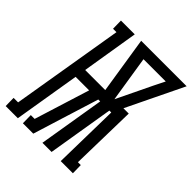

<svg xmlns="http://www.w3.org/2000/svg" viewBox="-249 -865 994 994"><g transform="rotate(45 248.5 -367.5)"><path d="M-46 0 -47 -59H-14L89 -676H64L63 -735H164L113 -423H260L211 -735H544L393 -423H432L424 -59H445L446 0H357L364 -363H350L290 0H223L283 -363H269L206 -161L156 0H80L79 -59H107L202 -363H103L43 0ZM327 -423 420 -616 450 -676H287Z"/></g></svg>

Font: Iosevka Curly Slab
Style: Italic
Weight: 400
Italic angle: -9°
Monospace: yes
Designer: Belleve Invis
Foundry: Belleve Invis
Version: Version 22.1.2; ttfautohint (v1.8.4)